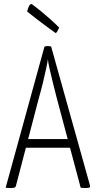

<svg xmlns="http://www.w3.org/2000/svg" viewBox="-20 -933 476 954"><path d="M36 1Q32 1 24.5 1Q17 1 8 0L200 -698Q201 -704 215 -704Q220 -704 225.5 -703.5Q231 -703 234 -702L427 -12Q429 -5 425.5 -2Q422 1 409 1Q404 1 397 1Q390 1 381 0L263 -442Q252 -484 242.5 -523Q233 -562 226 -593Q219 -624 218 -639Q216 -624 209.5 -593Q203 -562 193.5 -523Q184 -484 172 -442L59 -9Q57 -3 52.5 -1Q48 1 36 1ZM98 -199V-242H352V-199ZM256 -769Q234 -785 210 -802.5Q186 -820 165.5 -836Q145 -852 131 -863Q117 -874 115 -876Q116 -883 122 -898Q128 -913 137 -913Q138 -913 151 -903Q164 -893 184.5 -876.5Q205 -860 228.5 -839Q252 -818 274 -796Q274 -796 271 -789.5Q268 -783 264 -776Q260 -769 256 -769Z"/></svg>

Font: Yanone Kaffeesatz Light
Style: Regular
Weight: 300
Designer: Yanone (Cyrillic: Daniel Pouzeot, Huerta Tipografica, and Cyreal)
Foundry: Yanone
Version: Version 2.003